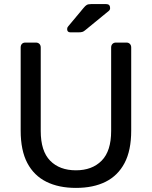

<svg xmlns="http://www.w3.org/2000/svg" viewBox="-20 -908 741 938"><path d="M351 10Q267 10 206.5 -20Q146 -50 113.5 -111.5Q81 -173 81 -270V-676Q81 -687 87 -693.5Q93 -700 104 -700H155Q166 -700 172.5 -693.5Q179 -687 179 -676V-268Q179 -170 225 -123Q271 -76 351 -76Q430 -76 476.5 -123Q523 -170 523 -268V-676Q523 -687 529.5 -693.5Q536 -700 546 -700H598Q608 -700 614.5 -693.5Q621 -687 621 -676V-270Q621 -173 588.5 -111.5Q556 -50 496 -20Q436 10 351 10ZM324 -750Q308 -750 308 -766Q308 -774 313 -779L388 -869Q397 -880 404 -884Q411 -888 425 -888H499Q518 -888 518 -868Q518 -861 513 -856L397 -761Q389 -754 382 -752Q375 -750 364 -750Z"/></svg>

Font: DVN-Rubik
Style: Regular
Weight: 400
Designer: Hubert and Fischer
Foundry: Hubert & Fischer
Version: Version 2.102